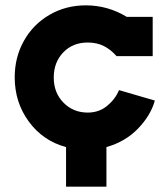

<svg xmlns="http://www.w3.org/2000/svg" viewBox="-20 -548 616 718"><path d="M378 2V150H227V2Q141 -21 88 -93Q35 -165 35 -259Q35 -334 69.5 -395.5Q104 -457 165 -492.5Q226 -528 301 -528Q383 -528 454 -485H551V-338H416Q394 -363 368 -376Q342 -389 308 -389Q252 -389 216.5 -352Q181 -315 181 -258Q181 -201 217.5 -164Q254 -127 308 -127Q350 -127 380.5 -152Q411 -177 425 -211L559 -172Q544 -117 496.5 -67.5Q449 -18 378 2Z"/></svg>

Font: Arvo
Style: Bold
Weight: 700
Designer: Anton Koovit (Cyrillic Expansion: Cyreal)
Foundry: Anton Koovit, Yassin Baggar
Version: Version 3.000